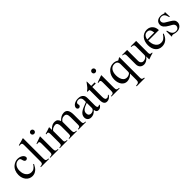

<svg xmlns="http://www.w3.org/2000/svg" viewBox="327 -2205 3944 3944"><g transform="rotate(-45 2299.0 -233.0)"><path d="M398 -156C350 -86 314 -62 257 -62C165 -62 102 -142 102 -257C102 -361 157 -431 238 -431C274 -431 287 -420 297 -383L303 -361C311 -332 329 -315 351 -315C377 -315 398 -334 398 -357C398 -413 328 -460 244 -460C197 -460 149 -442 109 -409C55 -364 25 -295 25 -212C25 -83 104 10 215 10C258 10 296 -4 330 -32C360 -56 380 -85 412 -147Z M701 0V-15C637 -19 626 -32 626 -87V-679L621 -683C569 -666 532 -656 463 -639V-623C479 -625 492 -625 500 -625C532 -625 542 -609 542 -561V-92C542 -37 528 -20 465 -15V0Z M975 0V-15C909 -20 901 -31 901 -105V-456L897 -460L742 -405V-389C760 -394 775 -394 784 -394C809 -394 817 -378 817 -331V-104C817 -28 807 -19 738 -15V0ZM902 -632C902 -660 880 -683 851 -683C823 -683 800 -660 800 -632C800 -603 822 -581 850 -581C880 -581 902 -603 902 -632Z M1775 0V-15L1749 -17C1719 -19 1706 -32 1706 -77V-280C1706 -398 1671 -460 1590 -460C1532 -460 1481 -434 1427 -376C1409 -433 1375 -460 1321 -460C1276 -460 1234 -451 1168 -383H1166V-457L1158 -460C1107 -441 1074 -430 1019 -415V-398C1032 -401 1040 -402 1051 -402C1077 -402 1086 -385 1086 -336V-88C1086 -30 1072 -16 1016 -15V0H1238V-15C1185 -17 1170 -27 1170 -70V-348C1170 -350 1176 -357 1183 -365C1203 -389 1252 -408 1289 -408C1332 -408 1354 -366 1354 -297V-86C1354 -25 1343 -19 1286 -15V0H1510V-15C1453 -16 1438 -30 1438 -95V-347C1468 -390 1498 -408 1545 -408C1602 -408 1622 -375 1622 -296V-90C1622 -32 1613 -21 1557 -15V0Z M2065 -127C2065 -98 2059 -84 2030 -64C2013 -53 1992 -48 1972 -48C1933 -48 1903 -72 1903 -125C1903 -156 1913 -180 1937 -202C1962 -225 2003 -246 2065 -268ZM2220 -66C2203 -52 2193 -47 2177 -47C2159 -47 2146 -67 2146 -113V-304C2146 -365 2142 -386 2118 -415C2094 -444 2056 -460 2000 -460C1955 -460 1913 -448 1885 -430C1850 -408 1834 -376 1834 -350C1834 -323 1856 -304 1877 -304C1903 -304 1923 -326 1923 -345C1923 -366 1917 -369 1917 -387C1917 -414 1947 -436 1987 -436C2032 -436 2065 -408 2065 -346V-292C1952 -250 1915 -231 1885 -211C1846 -185 1815 -146 1815 -94C1815 -28 1858 10 1920 10C1963 10 2012 -3 2065 -63H2066C2071 -10 2093 10 2130 10C2164 10 2190 0 2220 -38Z M2488 -77C2466 -51 2450 -42 2428 -42C2391 -42 2376 -68 2376 -132V-418H2477V-450H2376V-566C2376 -576 2374 -579 2369 -579C2363 -569 2355 -560 2349 -551C2311 -496 2278 -459 2252 -444C2241 -437 2235 -431 2235 -425C2235 -422 2236 -420 2239 -418H2292V-117C2292 -33 2322 10 2380 10C2430 10 2468 -14 2501 -66Z M2753 0V-15C2687 -20 2679 -31 2679 -105V-456L2675 -460L2520 -405V-389C2538 -394 2553 -394 2562 -394C2587 -394 2595 -378 2595 -331V-104C2595 -28 2585 -19 2516 -15V0ZM2680 -632C2680 -660 2658 -683 2629 -683C2601 -683 2578 -660 2578 -632C2578 -603 2600 -581 2628 -581C2658 -581 2680 -603 2680 -632Z M3119 -127C3119 -104 3115 -90 3107 -83C3085 -63 3051 -51 3019 -51C2990 -51 2964 -60 2944 -78C2910 -107 2888 -172 2888 -241C2888 -359 2941 -431 3026 -431C3088 -431 3119 -399 3119 -333ZM3266 217V200C3213 194 3203 183 3203 141V-457H3192L3138 -425C3092 -452 3062 -460 3022 -460C2898 -460 2802 -349 2802 -205C2802 -79 2868 10 2962 10C3020 10 3075 -16 3119 -64V124C3119 180 3101 195 3030 200V217Z M3745 -50H3739C3693 -50 3682 -61 3682 -107V-450H3524V-433C3584 -429 3598 -421 3598 -368V-137C3598 -102 3591 -93 3575 -79C3550 -57 3520 -48 3491 -48C3452 -48 3420 -81 3420 -127V-450H3274V-436C3322 -433 3336 -419 3336 -369V-118C3336 -41 3381 10 3458 10C3495 10 3552 -9 3601 -76H3603V6L3608 9C3658 -11 3694 -22 3745 -36Z M3864 -309C3875 -384 3914 -424 3970 -424C4036 -424 4057 -390 4068 -309ZM4173 -164C4124 -90 4086 -59 4019 -59C3973 -59 3936 -77 3908 -114C3872 -162 3867 -201 3862 -277H4170C4166 -331 4156 -363 4136 -391C4104 -436 4059 -460 3997 -460C3871 -460 3790 -358 3790 -217C3790 -79 3862 10 3980 10C4080 10 4150 -48 4189 -157Z M4365 -301C4337 -318 4322 -347 4322 -369C4322 -416 4354 -437 4397 -437C4457 -437 4487 -404 4510 -314H4525L4520 -450H4509C4501 -441 4497 -440 4493 -440C4486 -440 4476 -443 4465 -448C4444 -458 4422 -459 4398 -459C4316 -459 4260 -415 4260 -336C4260 -285 4297 -237 4380 -191L4434 -161C4467 -143 4487 -117 4487 -86C4487 -45 4455 -12 4404 -12C4335 -12 4298 -56 4277 -153H4261V4H4274C4280 -6 4286 -8 4298 -8C4309 -8 4320 -7 4344 1C4367 9 4396 10 4417 10C4493 10 4557 -48 4557 -115C4557 -172 4533 -199 4469 -238Z"/></g></svg>

Font: XITS Math
Style: Regular
Weight: 400
Designer: MicroPress Inc., with final additions and corrections provided by Coen Hoffman, Elsevier (retired)
Version: Version 1.302